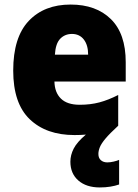

<svg xmlns="http://www.w3.org/2000/svg" viewBox="-20 -583 608 843"><path d="M412 93Q412 111 423 120.5Q434 130 451 130Q464 130 479 126.5Q494 123 503 119V227Q486 233 464.5 236.5Q443 240 418 240Q359 240 324 209.5Q289 179 289 127Q289 98 303.5 69.5Q318 41 357 8Q334 10 307 10Q183 10 110.5 -59.5Q38 -129 38 -273Q38 -419 106 -491Q174 -563 290 -563Q402 -563 467 -499Q532 -435 532 -310V-225H219Q220 -177 247.5 -150Q275 -123 330 -123Q377 -123 416.5 -133.5Q456 -144 499 -166V-31Q462 3 443.5 25Q425 47 418.5 63Q412 79 412 93ZM296 -434Q265 -434 244.5 -413Q224 -392 221 -343H367Q367 -385 348 -409.5Q329 -434 296 -434Z"/></svg>

Font: Noto Sans Lao SemiCondensed Black
Style: Regular
Weight: 900
Width: 4
Designer: Monotype Design Team
Foundry: Monotype Imaging Inc.
Version: Version 2.003; ttfautohint (v1.8.4.7-5d5b)